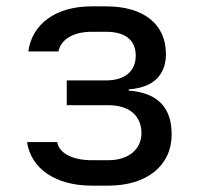

<svg xmlns="http://www.w3.org/2000/svg" viewBox="-20 -577 640 604"><path d="M321 7C442 7 520 -56 520 -154C520 -236 479 -285 385 -292V-296C462 -301 502 -341 502 -407C502 -501 432 -557 314 -557H268C157 -557 81 -503 69 -415H164C171 -453 211 -477 268 -477H314C374 -477 407 -451 407 -402C407 -354 374 -324 313 -324H190V-246H321C389 -246 425 -211 425 -158C425 -109 386 -73 321 -73H269C208 -73 166 -95 160 -130H65C78 -45 156 7 269 7Z"/></svg>

Font: Tekne LDO
Style: Regular
Weight: 400
Monospace: yes
Designer: Alessio Laiso, Mario Rullo, Paolo Rosset
Foundry: Alessio Laiso
Version: Version 1.000;hotconv 1.0.109;makeotfexe 2.5.65596